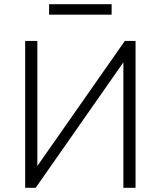

<svg xmlns="http://www.w3.org/2000/svg" viewBox="-20 -895 766 915"><path d="M100 0V-700H158V-104L575 -700H626V0H568V-598L150 0ZM214 -825V-875H512V-825Z"/></svg>

Font: Geologica Roman Thin
Style: Regular
Weight: 250
Designer: Sindre Bremnes, Frode Helland
Foundry: Monokrom Skriftforlag AS
Version: Version 1.010;gftools[0.9.28]